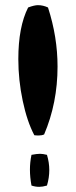

<svg xmlns="http://www.w3.org/2000/svg" viewBox="-20 -719 296 744"><path d="M51 -490Q51 -615 89 -690Q113 -699 127 -699Q147 -699 166 -690Q203 -576 203 -461Q203 -320 151 -198Q142 -194 130 -194Q120 -194 113 -195Q85 -248 68 -328.5Q51 -409 51 -490ZM96 -62Q96 -90 102 -119Q123 -123 135 -123Q146 -123 162 -119Q171 -89 171 -60Q171 -30 162 0Q145 5 132 5Q117 5 102 0Q96 -32 96 -62Z"/></svg>

Font: Gorditas
Style: Regular
Weight: 400
Designer: Gustavo Dipre (gbrenda1987@gmail.com)
Foundry: Gustavo Dipre (gbrenda1987@gmail.com)
Version: Version 1.001